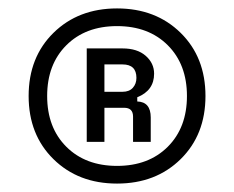

<svg xmlns="http://www.w3.org/2000/svg" viewBox="-20 -734 556 456"><path d="M409 -356Q350 -298 258 -298Q166 -298 107 -356Q48 -414 48 -506Q48 -598 107 -656Q166 -714 258 -714Q350 -714 409 -656Q468 -598 468 -506Q468 -414 409 -356ZM137.5 -385.5Q183 -340 258 -340Q333 -340 378.5 -385.5Q424 -431 424 -506Q424 -581 378.5 -626.5Q333 -672 258 -672Q183 -672 137.5 -626.5Q92 -581 92 -506Q92 -431 137.5 -385.5ZM228 -397H186V-619H271Q306 -619 326 -601.5Q346 -584 346 -559Q346 -519 306 -503V-493Q338 -492 338 -455V-397H296V-457Q296 -478 275 -478H228ZM228 -581V-516H271Q287 -516 295.5 -525.5Q304 -535 304 -549Q304 -581 271 -581Z"/></svg>

Font: Rootstock Sans Headline
Style: Bold
Weight: 700
Designer: Florian Karsten
Foundry: Florian Karsten
Version: Version 2.000;FEAKit 1.0